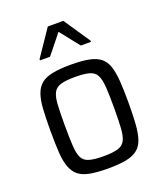

<svg xmlns="http://www.w3.org/2000/svg" viewBox="-136 -817 781 915"><g transform="rotate(-20 254.5 -359.0)"><path d="M255.5 8Q199.3 8 162.7 1Q126 -6.1 105 -23.4Q83.9 -40.7 73.2 -70.7Q62.4 -100.7 59.6 -145.9Q56.8 -191.2 56.8 -255.1Q56.8 -319 59.6 -364.2Q62.4 -409.4 73.2 -439.4Q83.9 -469.4 105 -486.4Q126 -503.5 162.7 -510.7Q199.3 -518 255.5 -518Q310.5 -518 346.4 -511Q382.3 -504 404.1 -486.7Q425.9 -469.4 435.9 -439.4Q445.9 -409.4 449.2 -364.2Q452.4 -319 452.4 -255.1Q452.4 -191.2 449.2 -145.9Q445.9 -100.7 435.9 -70.7Q425.9 -40.7 404.1 -23.4Q382.3 -6.1 346.4 1Q310.5 8 255.5 8ZM253.9 -54.4Q301 -54.4 326.2 -61.8Q351.5 -69.2 362.7 -89.6Q374 -110.1 376.7 -150.2Q379.4 -190.2 379.4 -255.1Q379.4 -319.4 376.7 -359.4Q374 -399.4 363.2 -420.4Q352.5 -441.4 326.7 -448.7Q301 -456.1 254.4 -456.1Q208.8 -456.1 182.8 -448.7Q156.8 -441.4 145.5 -420.4Q134.3 -399.4 132.1 -359.4Q129.9 -319.4 129.9 -254.5Q129.9 -190.2 132.6 -150.2Q135.3 -110.1 145.8 -89.6Q156.4 -69.2 182.3 -61.8Q208.3 -54.4 253.9 -54.4ZM124.9 -587.3V-593.4L215.1 -726.4H293.7L383.4 -593.4V-587.3H332L254.4 -685L175.8 -587.3Z"/></g></svg>

Font: Saira Thin SemiCondensed
Style: Regular
Weight: 100
Width: 4
Version: Version 1.101